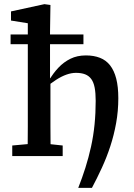

<svg xmlns="http://www.w3.org/2000/svg" viewBox="-20 -752 644 925"><path d="M113 0Q113 -30 113.5 -67Q114 -104 114 -143Q114 -182 114 -215V-640L33 -653V-697L194 -732L223 -728L221 -597V-378L223 -371V-215Q223 -182 223 -143Q223 -104 223.5 -67Q224 -30 224 0ZM423 153H357Q376 105 391.5 56Q407 7 418.5 -45Q430 -97 435.5 -152Q441 -207 441 -266Q441 -304 436 -330Q431 -356 419.5 -371.5Q408 -387 390 -394Q372 -401 346 -401Q324 -401 300 -392.5Q276 -384 250.5 -367.5Q225 -351 196 -327L190 -366H217Q236 -399 261.5 -426Q287 -453 319.5 -469Q352 -485 394 -485Q432 -485 461.5 -473.5Q491 -462 510.5 -437Q530 -412 540 -373Q550 -334 550 -279Q550 -217 539.5 -159Q529 -101 511.5 -47.5Q494 6 471 56Q448 106 423 153ZM39 0V-51L149 -61H189L282 -51V0ZM31 -539V-586H382V-539Z"/></svg>

Font: Source Serif 4 Medium
Style: Regular
Weight: 500
Designer: Frank Grießhammer
Foundry: Adobe Systems Incorporated
Version: Version 4.004;hotconv 1.0.116;makeotfexe 2.5.65601